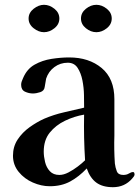

<svg xmlns="http://www.w3.org/2000/svg" viewBox="-20 -773 584 799"><path d="M334 -106Q322 -94 303.5 -80Q285 -66 265 -55.5Q245 -45 227 -45Q202 -45 187.5 -60.5Q173 -76 167.5 -99Q162 -122 162 -142Q162 -190 187 -221Q212 -252 250.5 -270.5Q289 -289 330 -296Q329 -248 330 -200.5Q331 -153 334 -106ZM540 -47Q540 -49 539 -53Q538 -57 534 -57Q526 -57 516.5 -51Q507 -45 493 -45Q472 -45 466 -60.5Q460 -76 458 -93Q456 -122 455.5 -151.5Q455 -181 456 -209V-360Q456 -446 403 -490Q350 -534 268 -534Q233 -534 194.5 -528Q156 -522 124 -504Q92 -486 76 -448Q73 -441 70.5 -434.5Q68 -428 68 -420Q68 -399 84 -391.5Q100 -384 117 -384Q131 -384 147.5 -389.5Q164 -395 166 -411Q168 -420 169 -428.5Q170 -437 172 -446Q182 -476 206.5 -494Q231 -512 262 -512Q289 -512 303 -490.5Q317 -469 323 -438.5Q329 -408 329.5 -377.5Q330 -347 330 -329V-325Q288 -315 246 -305.5Q204 -296 164 -279Q133 -265 103 -243.5Q73 -222 53.5 -192.5Q34 -163 34 -125Q34 -87 57.5 -58Q81 -29 116.5 -13.5Q152 2 187 2Q236 2 272.5 -18Q309 -38 341 -72Q355 -32 381 -13Q407 6 450 6Q499 6 530 -30Q533 -33 536.5 -38Q540 -43 540 -47ZM227 -696Q227 -720 206.5 -736.5Q186 -753 163 -753Q141 -753 120 -736.5Q99 -720 99 -696Q99 -672 120 -655.5Q141 -639 163 -639Q186 -639 206.5 -655.5Q227 -672 227 -696ZM445 -696Q445 -720 424.5 -736.5Q404 -753 381 -753Q358 -753 337.5 -736.5Q317 -720 317 -696Q317 -672 337.5 -655.5Q358 -639 381 -639Q404 -639 424.5 -655.5Q445 -672 445 -696Z"/></svg>

Font: UoqMunThenKhung
Style: Regular
Weight: 400
Designer: Font-Kai, 金井和夫, 宇文滿月
Foundry: Kazuo Kanai, Moonlit Owen
Version: Version 1.197